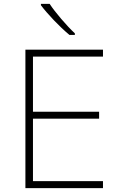

<svg xmlns="http://www.w3.org/2000/svg" viewBox="-20 -970 640 990"><path d="M338 -790H366V-798C324 -837 264 -907 236 -950H191V-943C224 -899 286 -833 338 -790ZM111 0H511V-36H150V-358H491V-394H150V-678H511V-714H111Z"/></svg>

Font: Noto Sans Mono ExtraLight
Style: Regular
Weight: 200
Designer: Monotype Design Team
Foundry: Monotype Imaging Inc.
Version: Version 2.014